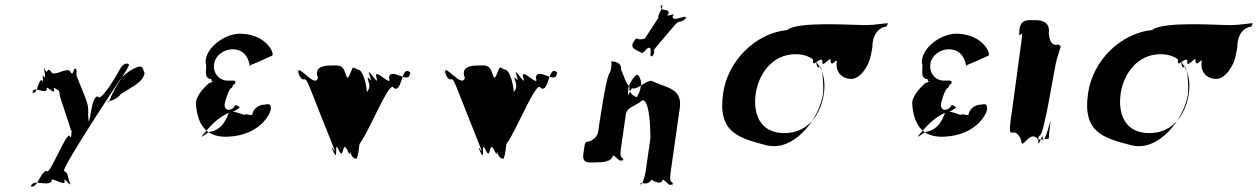

<svg xmlns="http://www.w3.org/2000/svg" viewBox="-20 -860 6656 1017"><path d="M595 -458C576 -426 510 -318 497 -350C460 -341 463 -218 447 -216C433 -248 463 -184 450 -216C441 -282 458 -277 430 -348C416 -380 398 -429 385 -461V-489C374 -522 398 -460 383 -491C369 -519 371 -446 353 -480C336 -510 264 -448 251 -480C226 -512 234 -455 217 -494C203 -526 227 -461 214 -493C206 -518 230 -432 212 -454C198 -486 216 -403 203 -435C180 -443 179 -350 150 -372C136 -404 165 -337 152 -369C156 -411 219 -357 229 -387C215 -419 275 -351 266 -384C257 -415 308 -355 297 -390C286 -423 309 -361 294 -392C280 -420 305 -336 295 -362C281 -394 368 -140 355 -172C344 -199 379 -123 368 -154C357 -187 381 -125 368 -157C351 -189 364 -111 350 -139C334 -170 241 77 228 45C194 45 179 144 142 126C128 94 156 160 143 128C154 83 232 132 254 100C240 68 331 133 322 100C313 69 359 138 349 110C335 78 364 140 351 108C336 72 340 53 320 46C295 46 627 -458 621 -444C635 -461 675 -496 717 -508C734 -506 734 -508 746 -471C733 -421 683 -403 620 -362C592 -321 525 -320 550 -320C566 -320 550 -329 612 -428C672 -523 672 -523 647 -523C625 -518 618 -497 595 -458Z M1301 -523C1307 -503 1296 -506 1305 -510C1321 -518 1288 -507 1304 -514C1329 -525 1325 -522 1353 -534C1369 -542 1405 -558 1421 -565C1437 -573 1395 -674 1264 -681C1180 -689 1066 -610 1069 -528C1080 -500 1056 -456 1090 -442C1110 -444 1091 -423 1113 -429C1129 -437 1096 -419 1112 -426C1122 -434 1086 -419 1086 -419C1066 -401 1014 -351 1018 -308C1025 -216 1060 -129 1189 -136C1364 -144 1423 -270 1414 -292C1412 -312 1401 -309 1383 -306C1349 -306 1320 -282 1316 -252C1307 -248 1286 -256 1280 -255C1286 -239 1207 -284 1193 -265C1188 -258 1168 -170 1087 -161C1038 -127 1036 -125 1077 -172C1114 -215 1166 -260 1220 -271C1251 -289 1256 -290 1241 -298C1226 -306 1228 -305 1219 -292C1214 -286 1203 -278 1190 -278C1176 -279 1168 -293 1170 -309C1172 -324 1193 -394 1207 -394C1210 -401 1217 -412 1221 -415C1223 -415 1225 -412 1227 -425C1225 -435 1214 -433 1203 -433H1186C1143 -433 1107 -470 1114 -521C1120 -566 1166 -599 1211 -599C1287 -599 1298 -531 1301 -523Z M1734 -513C1708 -513 1639 -511 1664 -449C1652 -387 1556 -526 1560 -478C1584 -416 1526 -534 1557 -475C1597 -396 1585 -488 1622 -394C1646 -332 1720 -146 1745 -84C1772 -15 1721 -121 1744 -55C1766 8 1722 -116 1747 -54C1775 4 1746 -128 1775 -64C1803 -4 1791 -124 1820 -64C1849 0 1819 -121 1846 -54C1870 8 1824 -117 1849 -55C1871 3 1830 -142 1856 -84C1884 -24 2041 -456 2066 -394C2112 -363 2104 -524 2154 -475C2178 -413 2127 -540 2152 -478C2152 -401 2051 -511 2040 -449C2064 -387 1954 -513 1974 -449C1993 -389 1918 -519 1938 -464C1962 -402 1911 -524 1936 -462C1964 -393 1910 -493 1934 -421C1954 -357 1852 -349 1877 -287C1874 -160 1798 -193 1826 -84C1843 -19 1856 -20 1870 -20C1889 -70 1882 -158 1906 -282C1948 -344 1906 -490 1880 -490C1852 -498 1852 -517 1839 -480C1821 -437 1821 -439 1806 -481C1792 -520 1768 -513 1734 -513Z M2512 -513C2486 -513 2417 -511 2442 -449C2430 -387 2334 -526 2338 -478C2362 -416 2304 -534 2335 -475C2375 -396 2363 -488 2400 -394C2424 -332 2498 -146 2523 -84C2550 -15 2499 -121 2522 -55C2544 8 2500 -116 2525 -54C2553 4 2524 -128 2553 -64C2581 -4 2569 -124 2598 -64C2627 0 2597 -121 2624 -54C2648 8 2602 -117 2627 -55C2649 3 2608 -142 2634 -84C2662 -24 2819 -456 2844 -394C2890 -363 2882 -524 2932 -475C2956 -413 2905 -540 2930 -478C2930 -401 2829 -511 2818 -449C2842 -387 2732 -513 2752 -449C2771 -389 2696 -519 2716 -464C2740 -402 2689 -524 2714 -462C2742 -393 2688 -493 2712 -421C2732 -357 2630 -349 2655 -287C2652 -160 2576 -193 2604 -84C2621 -19 2634 -20 2648 -20C2667 -70 2660 -158 2684 -282C2726 -344 2684 -490 2658 -490C2630 -498 2630 -517 2617 -480C2599 -437 2599 -439 2584 -481C2570 -520 2546 -513 2512 -513Z M3373 -583C3382 -577 3385 -577 3409 -604C3444 -624 3411 -548 3435 -564C3459 -591 3414 -538 3438 -565C3460 -603 3425 -575 3459 -615C3483 -642 3524 -693 3548 -720C3586 -764 3573 -730 3612 -761C3636 -788 3588 -737 3612 -764C3619 -788 3538 -737 3543 -774C3567 -801 3497 -760 3521 -787C3529 -823 3463 -792 3484 -832C3508 -859 3457 -805 3481 -832C3507 -846 3454 -759 3467 -769C3491 -796 3373 -627 3397 -654C3413 -667 3390 -648 3364 -652C3349 -660 3348 -658 3330 -628C3324 -601 3351 -596 3373 -583ZM3141 0C3163 0 3221 -1 3226 -36C3243 -36 3265 9 3278 -17C3278 -17 3277 17 3282 -18C3273 -28 3262 -21 3269 -74L3295 -254C3300 -292 3339 -294 3384 -329C3427 -329 3425 -129 3425 -126L3399 54C3396 72 3378 136 3372 110C3372 110 3368 147 3373 112C3383 103 3408 127 3431 92C3431 92 3484 127 3489 92C3506 92 3528 138 3541 112C3541 112 3539 145 3544 110C3535 100 3525 107 3532 54L3581 -290C3596 -397 3497 -397 3432 -432C3396 -432 3354 -381 3328 -393C3319 -386 3306 -339 3306 -367L3310 -402C3317 -422 3335 -451 3350 -462C3365 -472 3374 -432 3377 -424L3372 -390C3362 -350 3345 -342 3357 -342C3379 -342 3305 -344 3314 -406C3297 -406 3278 -480 3270 -489C3275 -525 3242 -535 3218 -535C3220 -525 3219 -495 3210 -474C3191 -465 3148 -159 3148 -159C3146 -147 3131 -120 3099 -110C3077 -110 3079 -107 3070 -45C3062 10 3102 0 3141 0Z M3983 -364C3998 -468 4071 -573 4194 -573C4318 -573 4359 -468 4344 -364C4329 -259 4263 -155 4135 -155C4004 -155 3968 -259 3983 -364ZM4150 -701C3987 -685 3835 -543 3810 -364C3781 -159 3891 -129 4038 -91C4187 -52 4322 -236 4340 -364C4341 -368 4344 -495 4320 -511C4307 -474 4301 -570 4288 -550C4281 -499 4291 -573 4287 -547C4279 -489 4323 -563 4336 -539C4329 -488 4383 -568 4379 -542C4382 -492 4416 -563 4412 -531C4405 -480 4438 -442 4490 -442C4535 -442 4583 -509 4593 -569C4595 -580 4603 -612 4601 -622C4605 -674 4628 -705 4662 -717C4678 -718 4677 -721 4683 -736C4673 -740 4633 -727 4554 -727C4500 -727 4203 -748 4150 -701Z M5095 -523C5101 -503 5090 -506 5099 -510C5115 -518 5082 -507 5098 -514C5123 -525 5119 -522 5147 -534C5163 -542 5199 -558 5215 -565C5231 -573 5189 -674 5058 -681C4974 -689 4860 -610 4863 -528C4874 -500 4850 -456 4884 -442C4904 -444 4885 -423 4907 -429C4923 -437 4890 -419 4906 -426C4916 -434 4880 -419 4880 -419C4860 -401 4808 -351 4812 -308C4819 -216 4854 -129 4983 -136C5158 -144 5217 -270 5208 -292C5206 -312 5195 -309 5177 -306C5143 -306 5114 -282 5110 -252C5101 -248 5080 -256 5074 -255C5080 -239 5001 -284 4987 -265C4982 -258 4962 -170 4881 -161C4832 -127 4830 -125 4871 -172C4908 -215 4960 -260 5014 -271C5045 -289 5050 -290 5035 -298C5020 -306 5022 -305 5013 -292C5008 -286 4997 -278 4984 -278C4970 -279 4962 -293 4964 -309C4966 -324 4987 -394 5001 -394C5004 -401 5011 -412 5015 -415C5017 -415 5019 -412 5021 -425C5019 -435 5008 -433 4997 -433H4980C4937 -433 4901 -470 4908 -521C4914 -566 4960 -599 5005 -599C5081 -599 5092 -531 5095 -523Z M5465 -753C5425 -753 5387 -761 5379 -702C5370 -635 5390 -771 5381 -704C5370 -626 5403 -731 5391 -646C5382 -579 5349 -336 5340 -269L5334 -230C5317 -95 5349 -208 5388 -121C5391 -49 5435 -185 5480 -119C5475 -52 5508 -186 5501 -116C5492 -49 5508 -181 5499 -114C5488 -49 5510 -191 5503 -127C5514 -83 5552 -268 5543 -204C5533 -128 5538 -144 5535 -125C5534 -126 5531 -124 5529 -125C5516 -121 5482 -122 5480 -122C5480 -122 5475 -129 5488 -143C5511 -143 5569 -526 5577 -543C5585 -573 5597 -605 5599 -617C5589 -620 5591 -619 5587 -625C5572 -620 5542 -615 5535 -683C5545 -751 5487 -753 5465 -753Z M5916 -364C5931 -468 6004 -573 6127 -573C6251 -573 6292 -468 6277 -364C6262 -259 6196 -155 6068 -155C5937 -155 5901 -259 5916 -364ZM6083 -701C5920 -685 5768 -543 5743 -364C5714 -159 5824 -129 5971 -91C6120 -52 6255 -236 6273 -364C6274 -368 6277 -495 6253 -511C6240 -474 6234 -570 6221 -550C6214 -499 6224 -573 6220 -547C6212 -489 6256 -563 6269 -539C6262 -488 6316 -568 6312 -542C6315 -492 6349 -563 6345 -531C6338 -480 6371 -442 6423 -442C6468 -442 6516 -509 6526 -569C6528 -580 6536 -612 6534 -622C6538 -674 6561 -705 6595 -717C6611 -718 6610 -721 6616 -736C6606 -740 6566 -727 6487 -727C6433 -727 6136 -748 6083 -701Z"/></svg>

Font: Hussar Przerywany
Style: Obl
Weight: 400
Foundry: Cannot Into Space Fonts
Version: Version 0.982